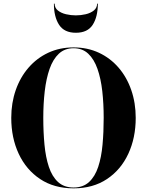

<svg xmlns="http://www.w3.org/2000/svg" viewBox="-20 -1019 803 1049"><path d="M278.5 -999Q278.5 -976 296.2 -961.8Q314 -947.5 340.8 -941.2Q367.5 -935 394.5 -935Q421.5 -935 448.2 -941.2Q475 -947.5 492.8 -961.8Q510.5 -976 510.5 -999H514.5Q514.5 -927 486.5 -883.5Q458.5 -840 394.5 -840Q331 -840 302.8 -883.5Q274.5 -927 274.5 -999ZM382 10Q275.5 10 199.2 -40.8Q123 -91.5 82.2 -178.8Q41.5 -266 41.5 -375Q41.5 -456.5 66 -526.8Q90.5 -597 135.8 -649.2Q181 -701.5 243.5 -730.8Q306 -760 382 -760Q458 -760 520.5 -730.8Q583 -701.5 628 -649.2Q673 -597 697.2 -526.8Q721.5 -456.5 721.5 -375Q721.5 -266 681 -178.8Q640.5 -91.5 564.5 -40.8Q488.5 10 382 10ZM382 -755.5Q333.5 -755.5 301.5 -725.5Q269.5 -695.5 251 -642.8Q232.5 -590 224.5 -521.2Q216.5 -452.5 216.5 -375Q216.5 -297.5 223 -228.8Q229.5 -160 247 -107.2Q264.5 -54.5 297.2 -24.5Q330 5.5 382 5.5Q434 5.5 466.5 -24.5Q499 -54.5 516.5 -107.2Q534 -160 540.2 -228.8Q546.5 -297.5 546.5 -375Q546.5 -452.5 538.8 -521.2Q531 -590 512.5 -642.8Q494 -695.5 462.2 -725.5Q430.5 -755.5 382 -755.5Z"/></svg>

Font: Bodoni* 36pt
Style: Bold
Weight: 700
Version: Version 2.3